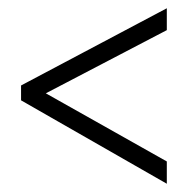

<svg xmlns="http://www.w3.org/2000/svg" viewBox="-20 -558 454 465"><path d="M384 -113 31 -315V-351L384 -538V-485L91 -332L384 -167Z"/></svg>

Font: Noto Sans Telugu ExtraCondensed Light
Style: Regular
Weight: 300
Width: 2
Designer: Jelle Bosma - Monotype Design Team
Foundry: Monotype Imaging Inc.
Version: Version 2.005; ttfautohint (v1.8.4.7-5d5b)